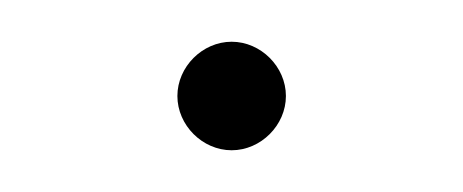

<svg xmlns="http://www.w3.org/2000/svg" viewBox="-20 -69 222 92"><path d="M91 3C105 3 117 -9 117 -23C117 -37 105 -49 91 -49C77 -49 65 -37 65 -23C65 -9 77 3 91 3Z"/></svg>

Font: Chess Sans Thin
Style: Regular
Weight: 100
Designer: Wolf Bōese
Foundry: Wolf Bōese
Version: Version 7.223;Glyphs 3.3 (3306)